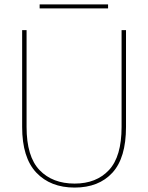

<svg xmlns="http://www.w3.org/2000/svg" viewBox="-20 -840 669 867"><path d="M100 -704V-267Q100 -133 158.5 -72Q217 -11 317 -11Q415 -11 472 -72Q529 -133 529 -267V-704H549V-267Q549 -127 487.5 -60Q426 7 317 7Q208 7 144 -60.5Q80 -128 80 -267V-704ZM468 -820V-802H159V-820Z"/></svg>

Font: Fz Poppins Thin
Style: Regular
Weight: 100
Designer: Ninad Kale (Devanagari), Jonny Pinhorn (Latin)
Foundry: Indian Type Foundry
Version: Vit hóa bi Vntype.Com & FontZin.Com